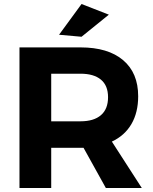

<svg xmlns="http://www.w3.org/2000/svg" viewBox="-20 -936 764 956"><path d="M507 0 396 -200H381H235V0H77V-700H381Q518 -700 593 -636.5Q668 -573 668 -457Q668 -376 634.5 -318.5Q601 -261 537 -231L686 0ZM235 -332H381Q447 -332 482.5 -362.5Q518 -393 518 -452Q518 -510 482.5 -539.5Q447 -569 381 -569H235ZM386 -916 522 -863 386 -753 274 -763Z"/></svg>

Font: Gontserrat SemiBold
Style: Regular
Weight: 600
Designer: Julieta Ulanovsky
Foundry: Julieta Ulanovsky
Version: Version 6.001